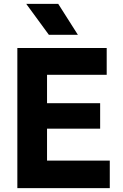

<svg xmlns="http://www.w3.org/2000/svg" viewBox="-20 -976 640 996"><path d="M70 0V-727H533.5V-588H174.5L224 -625V-409L174.5 -440.5H499.5V-308.5H181L224 -339.5V-105.5L174.5 -143H549.5V0ZM233.5 -795.5 116 -956H282L384 -795.5Z"/></svg>

Font: Spline Sans Mono
Style: Bold
Weight: 700
Designer: Eben Sorkin, Mirko Velimirovic
Foundry: Sorkin Type
Version: Version 1.004